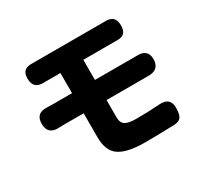

<svg xmlns="http://www.w3.org/2000/svg" viewBox="-159 -943 1247 1190"><g transform="rotate(-30 465.0 -348.0)"><path d="M560 39Q421 39 366 -8Q320 -48 320 -137V-308H177Q157 -308 145 -307Q62 -302 62 -381Q62 -458 143 -453Q156 -452 177 -452H320V-596H225Q213 -596 201 -596Q126 -593 126 -667Q126 -705 144 -721Q162 -737 201 -735Q213 -735 225 -735H463H701Q708 -735 715 -735Q793 -740 793 -665Q793 -628 776 -611Q759 -594 721 -596Q711 -596 701 -596H484V-452H760Q770 -452 779 -452Q863 -457 863 -383Q863 -305 778 -308Q771 -308 764 -308H484V-184Q484 -144 509 -129Q532 -115 589 -115Q673 -115 752 -121Q839 -128 833 -40Q831 0 818 16Q804 34 768 35Q644 39 560 39Z"/></g></svg>

Font: GenSenRounded TW H
Style: Regular
Weight: 900
Version: Version 1.501;PS 1;hotconv 16.6.51;makeotf.lib2.5.65220